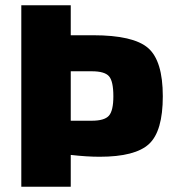

<svg xmlns="http://www.w3.org/2000/svg" viewBox="-20 -710 663 730"><path d="M249 -576H334Q487 -576 543 -527.5Q599 -479 599 -344Q599 -211 546.5 -162.5Q494 -114 359 -114Q310 -114 249 -121V0H61V-567V-690H249ZM249 -251H329Q377 -251 394 -270Q411 -289 411 -344Q411 -401 394.5 -420Q378 -439 329 -439H249Z"/></svg>

Font: Ezarion Extra Bold
Style: Regular
Weight: 800
Designer: Natanael Gama
Version: Version 1.001;PS 001.001;hotconv 1.0.70;makeotf.lib2.5.58329